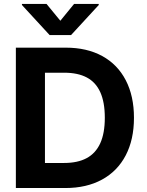

<svg xmlns="http://www.w3.org/2000/svg" viewBox="-20 -947 741 967"><path d="M125.3 0V-126.2H302.5Q371.3 -126.2 416.5 -150.6Q461.8 -174.9 484.9 -225.4Q507.9 -275.9 507.9 -353.9Q507.9 -432.1 485.1 -482.6Q462.2 -533.1 417 -556.9Q371.8 -580.8 303.5 -580.8H121.9V-707H311.1Q417.5 -707 494.8 -664.8Q572.1 -622.5 613.4 -542.9Q654.7 -463.3 654.7 -353.9Q654.7 -244.1 613.2 -164.6Q571.7 -85 493.8 -42.5Q415.9 0 308.9 0ZM206.4 0H59.9V-707H206.4ZM283.9 -842.5 353 -927.1H477.3V-921.8L338 -770.5H229.8L90.5 -921.8V-927.1H214.4Z"/></svg>

Font: WEMIX Pretendard Variable
Style: Regular
Weight: 400
Designer: Base glyphs from Inter by Rasmus Andersson; Hangeul glyphs from Noto Sans CJK(Source Han Sans) by Jang Soo-young and Kan
Foundry: Kil Hyung-jin
Version: Version 1.000;Glyphs 3.2 (3208)